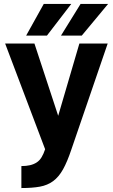

<svg xmlns="http://www.w3.org/2000/svg" viewBox="-20 -750 570 970"><path d="M88 89Q113 89 132 84.5Q151 80 165.5 70.5Q180 61 190 44.5Q200 28 208 4L6 -530H154L274 -165L381 -530H524L341 4Q320 67 298.5 105.5Q277 144 248.5 165Q220 186 181.5 193Q143 200 88 200ZM201 -730H340L217 -570H112ZM387 -730H526L393 -570H288Z"/></svg>

Font: Golos UI VF
Style: Regular
Weight: 400
Designer: A.Korolkova, Vitaly Kuzmin
Foundry: ParaType Ltd
Version: Version 2.000